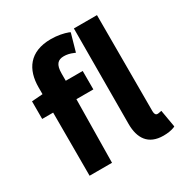

<svg xmlns="http://www.w3.org/2000/svg" viewBox="-168 -853 964 1001"><g transform="rotate(-30 314.0 -353.0)"><path d="M27 -380H93V0H228L233 -380H335V-491H233V-534C233 -589 252 -607 288 -607C305 -607 324 -603 342 -595L352 -591L382 -697L374 -701C350 -710 313 -718 274 -718C144 -718 93 -638 93 -532V-491L27 -486ZM560 -102C555 -102 545 -105 545 -129V-706H406L404 -132C404 -47 440 12 532 12C559 12 580 8 596 2L604 -2L586 -106L576 -104C567 -102 565 -102 560 -102Z"/></g></svg>

Font: Falling Sky
Style: SeBd
Weight: 600
Designer: Paul D. Hunt
Foundry: Adobe Systems Incorporated
Version: Version 1.02